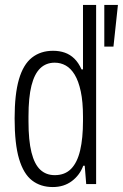

<svg xmlns="http://www.w3.org/2000/svg" viewBox="-20 -743 496 775"><path d="M193 12Q144 12 109.5 -14.5Q75 -41 57 -101.5Q39 -162 39 -265Q39 -363 56.5 -423Q74 -483 109 -510.5Q144 -538 194 -538Q220 -538 241.5 -530.5Q263 -523 280 -506.5Q297 -490 309 -463H315V-723H368V0H328L322 -74H316Q302 -36 270 -12Q238 12 193 12ZM201 -36Q242 -36 267 -61.5Q292 -87 303.5 -136Q315 -185 315 -255V-272Q315 -332 306 -374Q297 -416 281.5 -441.5Q266 -467 245.5 -478.5Q225 -490 201 -490Q166 -490 142.5 -467.5Q119 -445 107 -397.5Q95 -350 95 -273V-253Q95 -176 107 -128Q119 -80 142.5 -58Q166 -36 201 -36ZM401 -555V-723H456L438 -555Z"/></svg>

Font: Archivo Condensed ExtraLight
Style: Regular
Weight: 250
Width: 3
Designer: Hector Gatti
Foundry: Omnibus-Type
Version: Version 2.001